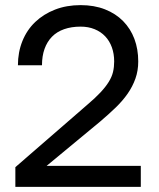

<svg xmlns="http://www.w3.org/2000/svg" viewBox="-20 -730 620 750"><path d="M40 0V-77L320 -320Q352 -347 372.5 -369Q393 -391 405 -410.5Q417 -430 421.5 -449Q426 -468 426 -490Q426 -520 417 -545Q408 -570 391 -588Q374 -606 349.5 -616Q325 -626 295 -626Q259 -626 230.5 -616Q202 -606 183 -586.5Q164 -567 154 -539Q144 -511 144 -475H50Q50 -526 67.5 -569.5Q85 -613 117.5 -644Q150 -675 195 -692.5Q240 -710 295 -710Q348 -710 390 -693.5Q432 -677 461 -647.5Q490 -618 505 -578Q520 -538 520 -490Q520 -454 509 -423Q498 -392 478.5 -364Q459 -336 431.5 -309.5Q404 -283 371 -255L162 -82H530V0Z"/></svg>

Font: Golos Text VF
Style: Regular
Weight: 400
Designer: A.Korolkova, Vitaly Kuzmin
Foundry: ParaType Ltd
Version: Version 2.003